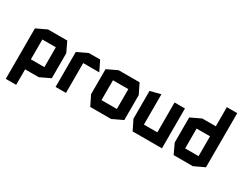

<svg xmlns="http://www.w3.org/2000/svg" viewBox="-99 -1353 2715 2145"><g transform="rotate(30 1258.5 -280.5)"><path d="M177 -385V-514H424L485 -386V-385ZM43 200V-127H44L177 0V200ZM151 0 43 -128V-129H351V0ZM43 -129V-451L176 -514H177V-129ZM351 0V-385H485V-63L352 0Z M570 0V-451L703 -514H704V0ZM704 -385V-514H848L911 -386V-385Z M1088 -385V-514H1357L1420 -386V-385ZM1017 0 954 -128V-129H1286V0ZM954 -129V-451L1087 -514H1088V-129ZM1286 0V-385H1420V-63L1287 0Z M1808 0V-514H1942V0H1809ZM1564 0 1501 -128V-129H1808V0ZM1501 -129V-486L1634 -520H1635V-129Z M2473 -387 2340 -514V-761H2474V-387ZM2167 -385V-514H2385L2474 -386V-385ZM2093 0 2033 -128V-129H2340V0ZM2033 -129V-451L2166 -514H2167V-129ZM2340 0V-385H2474V-63L2341 0Z"/></g></svg>

Font: Foldit SemiBold
Style: Regular
Weight: 600
Version: Version 1.003